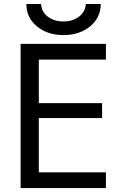

<svg xmlns="http://www.w3.org/2000/svg" viewBox="-20 -956 628 978"><path d="M177.7 -652.3V-430.7H500V-354.5H177.7V-78.1H519.5V2H85V-732.4H519.5V-652.3ZM114.3 -935.5H189.5Q191.4 -895.5 223.6 -871.1Q255.9 -846.7 303.2 -846.7Q350.6 -846.7 382.8 -871.6Q415 -896.5 417 -935.5H493.2Q493.2 -866.2 439 -821.8Q384.8 -777.3 303.2 -777.3Q221.7 -777.3 168 -821.8Q114.3 -866.2 114.3 -935.5Z"/></svg>

Font: irohakakuC Regular
Style: Regular
Weight: 400
Designer: [Source Han Sans]
Ryoko NISHIZUKA Ë•øÂ°öÊ∂ºÂ≠ê (kana & ideographs); Paul D. Hunt (Latin, Greek & Cyrillic); Wenlong ZHAN
Version: Version 1.001.20160904